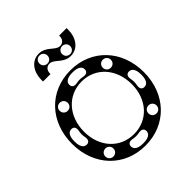

<svg xmlns="http://www.w3.org/2000/svg" viewBox="-190 -806 945 945"><g transform="rotate(-45 282.0 -334.0)"><path d="M282 12C428 12 532 -97 532 -250C532 -403 428 -512 282 -512C136 -512 32 -403 32 -250C32 -97 136 12 282 12ZM282 -68C185 -68 116 -144 116 -250C116 -357 185 -434 282 -434C379 -434 448 -357 448 -250C448 -144 379 -68 282 -68ZM81 -196C61 -196 49 -214 49 -248V-252C49 -286 61 -304 81 -304C97 -304 105 -292 101 -272C98 -256 98 -244 101 -228C105 -208 97 -196 81 -196ZM482 -196C466 -196 458 -208 462 -228C465 -244 465 -256 462 -272C458 -292 466 -304 482 -304C502 -304 514 -286 514 -252V-248C514 -214 502 -196 482 -196ZM228 -465C228 -485 246 -497 280 -497H284C318 -497 336 -485 336 -465C336 -449 324 -441 304 -445C288 -448 276 -448 260 -445C240 -441 228 -449 228 -465ZM228 -36C228 -52 240 -60 260 -56C276 -53 288 -53 304 -56C324 -60 336 -52 336 -36C336 -16 318 -4 284 -4H280C246 -4 228 -16 228 -36ZM132 -62C116 -62 104 -74 104 -90C104 -106 116 -118 132 -118C148 -118 160 -106 160 -90C160 -74 148 -62 132 -62ZM432 -62C416 -62 404 -74 404 -90C404 -106 416 -118 432 -118C448 -118 460 -106 460 -90C460 -74 448 -62 432 -62ZM132 -380C116 -380 104 -392 104 -408C104 -424 116 -436 132 -436C148 -436 160 -424 160 -408C160 -392 148 -380 132 -380ZM432 -380C416 -380 404 -392 404 -408C404 -424 416 -436 432 -436C448 -436 460 -424 460 -408C460 -392 448 -380 432 -380ZM334 -560C386 -560 416 -607 416 -660V-672H364V-668C364 -647 351 -632 332 -632C298 -632 282 -680 230 -680C178 -680 148 -633 148 -580V-568H200V-572C200 -593 213 -608 232 -608C266 -608 282 -560 334 -560ZM226 -615C210 -615 198 -627 198 -643C198 -659 210 -671 226 -671C242 -671 254 -659 254 -643C254 -627 242 -615 226 -615ZM338 -569C322 -569 310 -581 310 -597C310 -613 322 -625 338 -625C354 -625 366 -613 366 -597C366 -581 354 -569 338 -569Z"/></g></svg>

Font: Apfel Grotezk Brukt
Style: Regular
Weight: 300
Designer: Luigi Gorlero
Foundry: © 2023, Luigi Gorlero & Collletttivo
Version: Version 2.000;Glyphs 3.2 (3217)